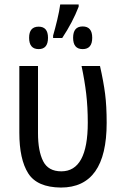

<svg xmlns="http://www.w3.org/2000/svg" viewBox="-20 -834 547 864"><path d="M251 -814Q247 -784 237.5 -744.5Q228 -705 219 -674V-663H260Q307 -734 334 -804V-814ZM309 -664Q309 -613 352 -613Q395 -613 395 -664Q395 -715 352 -715Q309 -715 309 -664ZM111 -664Q111 -613 154 -613Q196 -613 196 -664Q196 -714 154 -714Q111 -714 111 -664ZM460 -281Q460 -357 453 -411.5Q446 -466 430 -537H347Q361 -471 368 -411.5Q375 -352 375 -282Q375 -63 256 -63Q197 -63 174 -109Q151 -155 151 -234V-537H67V-237Q67 -117 107 -54Q147 9 254 10Q460 10 460 -281Z"/></svg>

Font: Noto Sans Display SemiCondensed
Style: Regular
Weight: 400
Width: 4
Designer: Monotype Design team
Foundry: Monotype Imaging Inc.
Version: 1.000